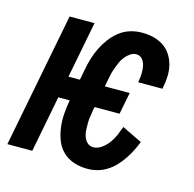

<svg xmlns="http://www.w3.org/2000/svg" viewBox="-101 -630 737 730"><g transform="rotate(15 268.0 -265.0)"><path d="M304 12Q276 12 251 4Q226 -4 207.5 -21.5Q189 -39 179.5 -63Q170 -87 166.5 -113.5Q163 -140 165 -167.5Q167 -195 172 -222H127L84 0H-14L89 -530H187L144 -308H189L197 -350Q201 -372 207.5 -394Q214 -416 224.5 -437.5Q235 -459 249.5 -478.5Q264 -498 283 -513Q302 -528 325 -535Q348 -542 371 -542Q394 -542 415.5 -537Q437 -532 455 -520.5Q473 -509 485 -491Q497 -473 502.5 -452Q508 -431 507.5 -408Q507 -385 502 -362L501 -356H405L406 -359Q409 -375 409.5 -390Q410 -405 407.5 -419.5Q405 -434 396 -445.5Q387 -457 371 -457Q359 -457 347.5 -449Q336 -441 327.5 -430Q319 -419 314 -407Q309 -395 304.5 -383Q300 -371 297 -358.5Q294 -346 292 -334L287 -308H385L368 -222H270L268 -214Q266 -199 263.5 -185Q261 -171 261 -157.5Q261 -144 261.5 -130Q262 -116 266.5 -103.5Q271 -91 280.5 -82Q290 -73 304 -73Q321 -73 337 -84.5Q353 -96 364 -111.5Q375 -127 382 -143.5Q389 -160 395 -177L474 -139Q467 -121 458 -103Q449 -85 437.5 -68Q426 -51 411.5 -35.5Q397 -20 379 -9Q361 2 342 7Q323 12 304 12Z"/></g></svg>

Font: Lode Dark Term
Style: Bold Italic
Weight: 700
Italic angle: -11°
Monospace: yes
Designer: Belleve Invis
Foundry: Belleve Invis
Version: Version 29.2.0